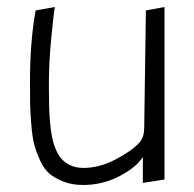

<svg xmlns="http://www.w3.org/2000/svg" viewBox="-20 -524 556 550"><path d="M120.1 -289.1Q120.1 -344.2 126.7 -413.3Q133.3 -482.4 137.2 -503.9L82 -494.1Q65.9 -404.8 65.9 -289.1V-283.2Q65.9 -243.7 66.4 -222.2Q66.9 -200.7 69.8 -165.3Q72.8 -129.9 78.1 -109.9Q83.5 -89.8 94.7 -64.7Q106 -39.6 121.8 -26.4Q137.7 -13.2 162.1 -3.7Q186.5 5.9 217.8 5.9Q272.9 5.9 320.8 -18.6Q368.7 -43 389.2 -74.2V0L451.2 -9.8V-503.9L397.9 -494.1L393.1 -159.2Q393.1 -131.3 379.9 -116.2Q359.4 -92.8 312.3 -67.9Q265.1 -43 219.2 -43Q198.7 -43 183.1 -49.8Q167.5 -56.6 157 -68.1Q146.5 -79.6 139.4 -97.2Q132.3 -114.7 128.7 -133.8Q125 -152.8 123 -177Q121.1 -201.2 120.6 -223.6Q120.1 -246.1 120.1 -272.9Q120.1 -283.7 120.1 -289.1Z"/></svg>

Font: Comic Neue Angular
Style: Regular
Weight: 400
Designer: Craig Rozynski
Foundry: Craig Rozynski
Version: Version 2.003